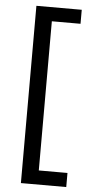

<svg xmlns="http://www.w3.org/2000/svg" viewBox="-59 -748 447 941"><g transform="rotate(5 164.5 -278.0)"><path d="M304.2 88.9H163.1V-645H304.2V-713.9H81.1V158.2H304.2Z"/></g></svg>

Font: Open Sans
Style: Regular
Weight: 400
Foundry: Ascender Corporation
Version: Version 1.100;PS 001.100;hotconv 1.0.88;makeotf.lib2.5.64775